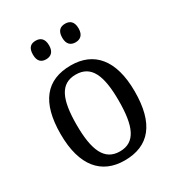

<svg xmlns="http://www.w3.org/2000/svg" viewBox="-180 -855 896 976"><g transform="rotate(-30 268.0 -367.0)"><path d="M350 -635C376 -635 398 -649 398 -689C398 -731 376 -744 350 -744C323 -744 302 -731 302 -689C302 -649 323 -635 350 -635ZM177 -635C203 -635 225 -649 225 -689C225 -731 203 -744 177 -744C150 -744 130 -731 130 -689C130 -649 150 -635 177 -635ZM266 10C410 10 485 -81 485 -269C485 -456 403 -546 269 -546C125 -546 50 -456 50 -269C50 -81 132 10 266 10ZM268 -42C178 -42 144 -120 144 -269C144 -418 177 -493 267 -493C358 -493 391 -418 391 -269C391 -120 359 -42 268 -42Z"/></g></svg>

Font: Noto Serif Bengali SemiCondensed
Style: Regular
Weight: 400
Width: 4
Designer: Juan Bruce, Universal Thirst, Indian Type Foundry and the Monotype Design Team.
Foundry: Monotype Imaging Inc.
Version: Version 2.003